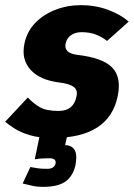

<svg xmlns="http://www.w3.org/2000/svg" viewBox="-49 -528 520 746"><path d="M-29 -55 59 -149Q83 -124 107.5 -110.5Q132 -97 179 -97Q237 -97 248 -153Q254 -177 238.5 -189.5Q223 -202 185 -207Q107 -216 70 -256.5Q33 -297 46 -359Q56 -406 88 -439Q120 -472 166.5 -490Q213 -508 266 -508Q322 -508 371.5 -489.5Q421 -471 451 -444L367 -369Q348 -384 324 -393.5Q300 -403 268 -403Q243 -403 226.5 -391Q210 -379 206 -359Q198 -322 250 -315Q349 -304 386.5 -266Q424 -228 408 -153Q374 8 156 8Q102 8 66 -3Q30 -14 7 -29Q-16 -44 -29 -55ZM143 87Q136 87 119.5 87.5Q103 88 86 91L105 0H212L204 36Q229 36 240.5 54Q252 72 244 115Q234 157 205 177.5Q176 198 119 198Q93 198 75.5 193.5Q58 189 39 185L69 121Q84 124 99 126Q114 128 134 128Q162 128 167 107Q170 87 143 87Z"/></svg>

Font: Epunda Sans ExtraBold
Style: Italic
Weight: 800
Italic angle: -12.0243°
Designer: Simon Atzbach
Foundry: typofactur
Version: Version 2.204; ttfautohint (v1.8.4.7-5d5b)